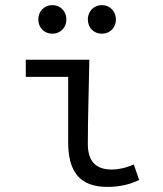

<svg xmlns="http://www.w3.org/2000/svg" viewBox="-20 -720 640 752"><path d="M400 12C453 12 491 1 525 -15L504 -76C473 -62 443 -56 418 -56C356 -56 324 -87 324 -157C324 -253 328 -377 330 -486H81V-419H247V-163C247 -48 292 12 400 12ZM185 -588C217 -588 240 -612 240 -644C240 -675 217 -700 185 -700C153 -700 130 -675 130 -644C130 -612 153 -588 185 -588ZM379 -588C411 -588 434 -612 434 -644C434 -675 411 -700 379 -700C347 -700 324 -675 324 -644C324 -612 347 -588 379 -588Z"/></svg>

Font: Hasklig
Style: Regular
Weight: 400
Monospace: yes
Designer: Paul D. Hunt, Teo Tuominen
Foundry: Adobe Systems Incorporated
Version: Version 2.030;PS 1.0;hotconv 16.6.51;makeotf.lib2.5.65220